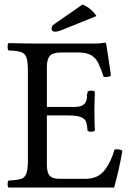

<svg xmlns="http://www.w3.org/2000/svg" viewBox="-20 -840 582 860"><path d="M350 -820Q372 -810 387 -797Q402 -784 412 -768L268 -710Q252 -703 242.5 -700.5Q233 -698 226 -698Q211 -698 211 -713Q211 -718 213.5 -722.5Q216 -727 226 -734ZM312 -361Q339 -361 351 -369Q363 -377 366.5 -388.5Q370 -400 370 -408Q370 -410 369.5 -412Q369 -414 369 -415Q369 -418 370 -418Q372 -418 372 -429Q377 -434 388 -434Q400 -434 405 -429Q404 -411 403.5 -387.5Q403 -364 403 -343Q403 -318 403.5 -296.5Q404 -275 405 -255Q400 -250 388 -250Q377 -250 372 -255Q371 -278 366 -293Q361 -308 342.5 -315.5Q324 -323 281 -323H190V-102Q190 -67 202.5 -53Q215 -39 246 -39H362Q419 -39 448.5 -77.5Q478 -116 493 -170Q496 -171 499 -171Q502 -171 505 -171Q518 -171 528 -165Q522 -127 512 -82.5Q502 -38 491 0H18Q14 -4 14 -14Q14 -27 18 -31Q53 -33 72 -38Q91 -43 98 -62Q105 -81 105 -122V-523Q105 -565 98 -583.5Q91 -602 72 -607.5Q53 -613 18 -614Q14 -618 14 -630Q14 -643 18 -647Q48 -646 86 -645.5Q124 -645 147 -645H402Q420 -645 429 -646Q438 -647 451 -649Q455 -649 455 -646Q456 -643 458.5 -626Q461 -609 464.5 -586Q468 -563 471.5 -539.5Q475 -516 477 -501Q467 -495 453 -495Q451 -495 448.5 -495.5Q446 -496 444 -496Q433 -531 421.5 -555Q410 -579 389.5 -592Q369 -605 331 -605H256Q216 -605 203 -589.5Q190 -574 190 -541V-361Z"/></svg>

Font: Triodion
Style: Regular
Weight: 400
Version: Version 1.201; ttfautohint (v1.8.4.7-5d5b)